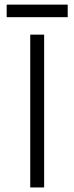

<svg xmlns="http://www.w3.org/2000/svg" viewBox="-20 -823 327 843"><path d="M112.8 0V-670.9H173.8V0ZM9.3 -747.6V-802.7H277.3V-747.6Z"/></svg>

Font: Syncopate
Style: Regular
Weight: 400
Width: 7
Version: Version 001.001